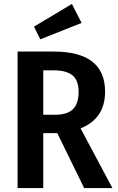

<svg xmlns="http://www.w3.org/2000/svg" viewBox="-20 -952 595 972"><path d="M393 -836 184 -753 152 -817 344 -932ZM406 0 270 -278H199V0H69V-691H251Q512 -691 512 -488Q512 -352 388 -302L549 0ZM199 -371H258Q320 -371 349 -399Q378 -427 378 -488Q378 -544 347.5 -570Q317 -596 250 -596H199Z"/></svg>

Font: Fira Sans Condensed Medium
Style: Regular
Weight: 500
Width: 3
Designer: Carrois Corporate & Edenspiekermann AG
Foundry: Carrois Corporate GbR & Edenspiekermann AG
Version: Version 4.203;PS 004.203;hotconv 1.0.88;makeotf.lib2.5.64775